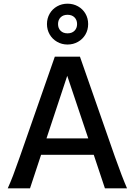

<svg xmlns="http://www.w3.org/2000/svg" viewBox="-20 -1020 741 1040"><path d="M88.4 -173.3 276.9 -712.9H413.1L601.6 -173.3Q641.1 -62 668 0H548.3L487.8 -181.6H202.6L142.6 0H22Q36.1 -31.2 50.8 -69.3Q65.4 -107.4 88.4 -173.3ZM344.2 -609.4 231.9 -270.5H458ZM345.7 -939.9Q322.3 -939.9 308.3 -926Q294.4 -912.1 294.4 -889.6Q294.4 -867.2 308.3 -853.3Q322.3 -839.4 345.7 -839.4Q369.6 -839.4 383.5 -853.3Q397.5 -867.2 397.5 -889.6Q397.5 -912.1 383.5 -926Q369.6 -939.9 345.7 -939.9ZM345.7 -1000Q377 -1000 402.6 -985.6Q428.2 -971.2 442.9 -946Q457.5 -920.9 457.5 -889.6Q457.5 -858.4 442.9 -833.3Q428.2 -808.1 402.6 -793.5Q377 -778.8 345.7 -778.8Q314.9 -778.8 289.3 -793.5Q263.7 -808.1 249 -833.5Q234.4 -858.9 234.4 -889.6Q234.4 -920.4 249 -945.8Q263.7 -971.2 289.3 -985.6Q314.9 -1000 345.7 -1000Z"/></svg>

Font: Lesson One Medium
Style: Regular
Weight: 500
Designer: But Ko, Victor Gaultney, Annie Olsen, Julie Remington, Don Collingsworth, Eric Hays, Becca Hirsbrunner
Version: Version 1.100